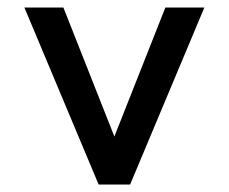

<svg xmlns="http://www.w3.org/2000/svg" viewBox="-20 -486 610 512"><path d="M327 6H243L45 -466H149L285 -122L421 -466H525Z"/></svg>

Font: SUITE SemiBold
Style: Regular
Weight: 600
Designer: Sun
Foundry: Sun
Version: Version 2.040